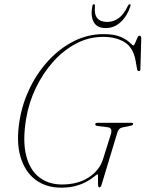

<svg xmlns="http://www.w3.org/2000/svg" viewBox="-20 -875 686 906"><path d="M468 -714Q521 -714 550.2 -700.5Q579.5 -687 592.5 -673.8Q605.5 -660.5 609.5 -660.5Q613 -660.5 617.8 -672Q622.5 -683.5 627.5 -695Q632.5 -706.5 638 -706.5Q646.5 -706.5 646.5 -693.5L642.5 -549.5Q642.5 -539.5 635 -539.5Q628.5 -539.5 627 -548.5L619.5 -590.5Q607.5 -653 566.2 -677Q525 -701 467 -701Q399.5 -701 339.5 -669.5Q279.5 -638 231 -583.8Q182.5 -529.5 149.2 -460.2Q116 -391 103.5 -315.5Q86 -211.5 103.2 -142.2Q120.5 -73 164.8 -38.8Q209 -4.5 272 -4.5Q347.5 -4.5 398.5 -37.8Q449.5 -71 466 -123.5L503 -241.5Q512.5 -272 488.5 -274.5L440.5 -280.5Q429 -281.5 429.5 -289.5Q430 -295.5 440.5 -295.5H600.5Q609 -295.5 608 -289Q607 -283 593.5 -281L557 -273.5Q540 -270 534 -250.5L458.5 -0.5Q455.5 9 447.5 9Q443 9 442.5 -6.2Q442 -21.5 442.5 -37Q443 -52.5 440.5 -52.5Q437.5 -52.5 426.2 -43Q415 -33.5 394.2 -21Q373.5 -8.5 342.2 1Q311 10.5 268 10.5Q197 10.5 147 -27.2Q97 -65 76.2 -136.8Q55.5 -208.5 73 -310.5Q86.5 -389.5 122 -462Q157.5 -534.5 210.5 -591.2Q263.5 -648 329.2 -681Q395 -714 468 -714ZM486 -771.5Q515 -771.5 539.5 -789Q564 -806.5 583.5 -847.5Q587 -855 592 -855Q598 -855 595.5 -846Q581 -800.5 550.2 -771.5Q519.5 -742.5 478.5 -742.5Q437 -742.5 421.8 -771.8Q406.5 -801 416 -847Q417 -855 423 -855Q428.5 -855 428 -847.5Q424 -806.5 439.2 -789Q454.5 -771.5 486 -771.5Z"/></svg>

Font: Fraunces 144pt S050 Thin
Style: Italic
Weight: 100
Italic angle: -16°
Version: Version 1.000; ttfautohint (v1.8.3)